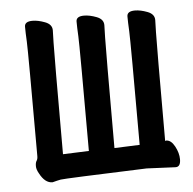

<svg xmlns="http://www.w3.org/2000/svg" viewBox="-42 -527 585 582"><g transform="rotate(-5 250.0 -235.5)"><path d="M95 13Q72 13 56 -18Q49 -30 49 -40Q49 -51 52.5 -56Q56 -61 56 -70Q56 -390 54.5 -418.5Q53 -447 53 -464Q53 -480 77 -480Q94 -480 115 -472Q136 -464 136 -446Q136 -434 135 -408.5Q134 -383 134 -69L213 -72Q213 -392 211.5 -420.5Q210 -449 210 -466Q210 -482 234 -482Q251 -482 272 -474Q293 -466 293 -448Q293 -436 292 -410.5Q291 -385 291 -74L368 -77Q368 -394 366.5 -422.5Q365 -451 365 -468Q365 -484 389 -484Q406 -484 427 -476Q448 -468 448 -450Q448 -438 447 -412.5Q446 -387 446 -82L449 -83Q464 -83 475 -62.5Q486 -42 486 -23Q486 0 471 0L383 -4Q131 5 120.5 7Q110 9 95 13Z"/></g></svg>

Font: LXGW WenKai Mono Medium
Style: Regular
Weight: 500
Monospace: yes
Designer: LXGW / Fontworks Inc.
Foundry: LXGW / Fontworks Inc.
Version: Version 1.520; June 14, 2025